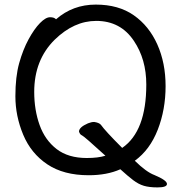

<svg xmlns="http://www.w3.org/2000/svg" viewBox="-20 -739 785 836"><path d="M358 -51Q407 -51 439 -61Q346 -146 337 -149.5Q328 -153 324 -166Q324 -185 363 -202Q378 -208 390 -208Q411 -205 419 -196Q438 -169 512 -95Q617 -167 617 -371Q617 -481 563 -561Q505 -648 399 -648Q302 -648 218 -566Q129 -478 129 -339Q129 -260 152.5 -194.5Q176 -129 226.5 -90Q277 -51 358 -51ZM666 77Q630 77 606.5 70Q583 63 560 45.5Q537 28 504 -2Q446 24 366 24Q257 24 186 -23.5Q115 -71 81 -152.5Q47 -234 47 -320Q47 -405 63.5 -464Q80 -523 104.5 -568Q129 -613 154 -638.5Q179 -664 198 -664Q216 -664 224 -655Q297 -719 397 -719Q496 -719 562.5 -672.5Q629 -626 665 -545.5Q701 -465 701 -364Q701 -262 667 -174.5Q633 -87 567 -39Q617 10 652 23Q707 46 707 62Q707 77 666 77Z"/></svg>

Font: LXGW WenKai Lite Medium
Style: Regular
Weight: 500
Designer: LXGW / Fontworks Inc.
Foundry: LXGW / Fontworks Inc.
Version: Version 1.511; March 25, 2025